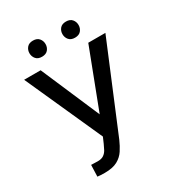

<svg xmlns="http://www.w3.org/2000/svg" viewBox="-210 -1011 1045 1145"><g transform="rotate(-30 312.5 -439.0)"><path d="M146.3 -711.6 320 -307.9 474.4 -711.6H592.3L345.2 -117.9Q330.3 -83.8 311.3 -54.7Q292.3 -25.6 259.8 -7.8Q227.3 9.9 171.9 9.9Q160.2 9.9 143.8 9.1Q127.5 8.2 122.2 7.1L125 -72.4Q130.3 -72.4 146.7 -71.7Q163 -71 170.5 -71Q196.7 -71 211.8 -81.7Q226.9 -92.3 236 -109Q245 -125.7 252.8 -143.5L270.2 -183.6L32.7 -711.6ZM139.2 -832.4Q139.2 -854.8 153.1 -871.3Q166.9 -887.8 194.6 -887.8Q222.3 -887.8 236.2 -871.3Q250 -854.8 250 -832.4Q250 -810 236.2 -793.5Q222.3 -777 194.6 -777Q166.9 -777 153.1 -793.5Q139.2 -810 139.2 -832.4ZM366.5 -832.4Q366.5 -854.8 380.3 -871.3Q394.2 -887.8 421.9 -887.8Q449.6 -887.8 463.4 -871.3Q477.3 -854.8 477.3 -832.4Q477.3 -810 463.4 -793.5Q449.6 -777 421.9 -777Q394.2 -777 380.3 -793.5Q366.5 -810 366.5 -832.4Z"/></g></svg>

Font: Inter UI
Style: Regular
Weight: 400
Designer: Rasmus Andersson
Foundry: rsms
Version: Version 2.2